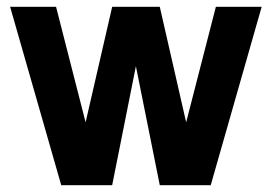

<svg xmlns="http://www.w3.org/2000/svg" viewBox="-20 -545 800 565"><path d="M160.2 0 9.8 -524.9H145L231.9 -185.1L310.1 -524.9H450.2L527.8 -185.1L615.2 -524.9H750L600.1 0H450.2L379.9 -350.1L310.1 0Z"/></svg>

Font: Miedinger*
Style: Bold
Weight: 700
Version: Version 001.000